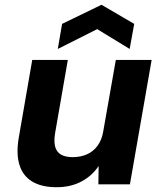

<svg xmlns="http://www.w3.org/2000/svg" viewBox="-20 -772 677 804"><path d="M217 12Q154 12 114.5 -12Q75 -36 61 -83Q47 -130 59 -198L115 -521H264L211 -216Q202 -163 220 -138.5Q238 -114 285 -114Q317 -114 343.5 -125.5Q370 -137 388 -161Q406 -185 412 -220L465 -521H615L524 0H392L393 -77Q366 -36 321 -12Q276 12 217 12ZM222 -567 240 -672 405 -752 542 -672 523 -567 387 -650Z"/></svg>

Font: DM Sans 10pt Black
Style: Italic
Weight: 900
Italic angle: -10°
Version: Version 4.004;gftools[0.9.30]